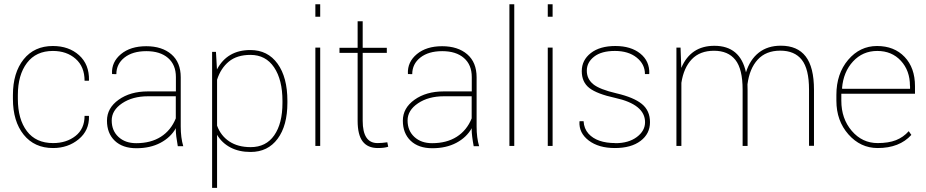

<svg xmlns="http://www.w3.org/2000/svg" viewBox="-20 -706 4482 929"><path d="M66.4 -227.5Q66.4 -129.4 110.1 -71.5Q153.8 -13.7 236.8 -13.7Q301.3 -13.7 345.2 -48.1Q389.2 -82.5 389.2 -145.5H409.7L410.6 -142.6Q412.1 -74.7 360.6 -32.2Q309.1 10.3 236.8 10.3Q146.5 10.3 94.5 -54.4Q42.5 -119.1 42.5 -227.5V-246.1Q42.5 -354 94.2 -418.7Q146 -483.4 235.8 -483.4Q313 -483.4 362.5 -439Q412.1 -394.5 410.6 -317.9L409.7 -315.4H389.2Q389.2 -383.3 345.9 -421.4Q302.7 -459.5 235.8 -459.5Q154.3 -459.5 110.4 -401.4Q66.4 -343.3 66.4 -246.1Z M695.3 -263.7H831.1V-333Q831.1 -392.6 793 -425.5Q754.9 -458.5 688.2 -458.5Q621.6 -458.5 582.3 -427.5Q543 -396.5 543 -347.2L522.9 -347.7L522 -350.1Q519.5 -406.2 565.4 -444.3Q611.3 -482.4 687.5 -482.4Q763.7 -482.4 809.1 -443.4Q854.5 -404.3 854.5 -332V-93.8Q854.5 -39.6 866.7 1.5H840.3Q830.6 -51.3 830.6 -79.6L831.1 -85.9Q805.7 -41 756.3 -14.9Q707 11.2 640.1 11.2Q573.2 11.2 535.4 -24.9Q497.6 -61 497.6 -122.1Q497.6 -183.1 554 -223.4Q610.4 -263.7 695.3 -263.7ZM639.2 -13.2Q709.5 -13.2 758.3 -44.2Q807.1 -75.2 830.6 -133.3V-240.2H696.3Q621.6 -240.2 571 -206.3Q520.5 -172.4 520.5 -123Q520.5 -73.7 553.2 -43.5Q585.9 -13.2 639.2 -13.2Z M1370.6 -217.8V-209Q1370.6 -98.1 1323.2 -34.4Q1275.9 29.3 1192.4 29.3Q1136.7 29.3 1095.2 7.6Q1053.7 -14.2 1030.3 -53.7V203.1H1006.3V-455.1H1024.9L1029.8 -370.1Q1079.6 -463.9 1191.4 -463.9Q1275.4 -463.9 1323 -397.9Q1370.6 -332 1370.6 -217.8ZM1346.7 -208.5V-217.8Q1346.7 -319.8 1306.2 -380.1Q1265.6 -440.4 1191.9 -440.4Q1126.5 -440.4 1087.2 -408Q1047.9 -375.5 1030.3 -320.3V-98.1Q1048.3 -48.8 1089.8 -21.5Q1131.3 5.9 1192.9 5.9Q1267.1 5.9 1306.9 -51.3Q1346.7 -108.4 1346.7 -208.5Z M1529.3 -475.6V0H1505.9V-475.6ZM1529.3 -685.5V-625H1505.9V-685.5Z M1710.4 -603H1734.9V-474.6H1851.6V-450.2H1734.9V-121.6Q1734.9 -13.7 1806.6 -13.7Q1828.1 -13.7 1854 -17.6L1858.4 3.9Q1840.3 10.3 1808.1 10.3Q1759.3 10.3 1734.9 -21.5Q1710.4 -53.2 1710.4 -121.6V-450.2H1622.6V-474.6H1710.4Z M2127 -263.7H2262.7V-333Q2262.7 -392.6 2224.6 -425.5Q2186.5 -458.5 2119.9 -458.5Q2053.2 -458.5 2013.9 -427.5Q1974.6 -396.5 1974.6 -347.2L1954.6 -347.7L1953.6 -350.1Q1951.2 -406.2 1997.1 -444.3Q2043 -482.4 2119.1 -482.4Q2195.3 -482.4 2240.7 -443.4Q2286.1 -404.3 2286.1 -332V-93.8Q2286.1 -39.6 2298.3 1.5H2272Q2262.2 -51.3 2262.2 -79.6L2262.7 -85.9Q2237.3 -41 2188 -14.9Q2138.7 11.2 2071.8 11.2Q2004.9 11.2 1967 -24.9Q1929.2 -61 1929.2 -122.1Q1929.2 -183.1 1985.6 -223.4Q2042 -263.7 2127 -263.7ZM2070.8 -13.2Q2141.1 -13.2 2189.9 -44.2Q2238.8 -75.2 2262.2 -133.3V-240.2H2127.9Q2053.2 -240.2 2002.7 -206.3Q1952.1 -172.4 1952.1 -123Q1952.1 -73.7 1984.9 -43.5Q2017.6 -13.2 2070.8 -13.2Z M2468.3 -685.5V0H2444.8V-685.5Z M2653.8 -475.6V0H2630.4V-475.6ZM2653.8 -685.5V-625H2630.4V-685.5Z M3101.1 -114.7Q3101.1 -200.7 2956.1 -232.4Q2868.7 -251.5 2831.8 -280Q2794.9 -308.6 2794.9 -361.8Q2794.9 -415 2838.6 -449.2Q2882.3 -483.4 2957.5 -483.4Q3032.7 -483.4 3078.1 -446.8Q3123.5 -410.2 3121.6 -350.1L3120.6 -347.7H3100.6Q3100.6 -395.5 3060.5 -427.5Q3020.5 -459.5 2955.3 -459.5Q2890.1 -459.5 2854.7 -431.9Q2819.3 -404.3 2819.3 -364.3Q2819.3 -324.2 2850.1 -298.8Q2880.9 -273.4 2963.6 -254.2Q3046.4 -234.9 3085.7 -202.9Q3125 -170.9 3125 -114.7Q3125 -58.6 3079.3 -24.2Q3033.7 10.3 2955.1 10.3Q2876.5 10.3 2828.6 -26.1Q2780.8 -62.5 2783.7 -117.2L2784.7 -119.6H2803.7Q2805.7 -83.5 2827.6 -59.1Q2868.7 -13.7 2958 -13.7L2957.5 -13.2Q3021.5 -13.2 3061.3 -43Q3101.1 -72.8 3101.1 -114.7Z M3596.7 -297.9 3597.2 -270.5V0H3573.2V-272Q3573.2 -372.1 3538.1 -416.3Q3502.9 -460.4 3434.8 -460.4Q3366.7 -460.4 3327.4 -419.4Q3288.1 -378.4 3276.9 -305.2V0H3252.9V-475.6H3272.9L3276.4 -377.4Q3321.8 -484.4 3436.5 -484.4Q3561.5 -484.4 3589.4 -356Q3608.9 -418 3651.6 -451.4Q3694.3 -484.9 3758.3 -484.9Q3838.4 -484.9 3878.4 -432.9Q3918.5 -380.9 3918.5 -271.5V-0.5H3894.5V-272.5Q3894.5 -372.1 3859.6 -416.5Q3824.7 -460.9 3755.4 -460.9Q3686 -460.9 3646.2 -417.5Q3606.4 -374 3596.7 -297.9Z M4383.3 -291H4382.8Q4382.8 -364.3 4338.9 -411.9Q4294.9 -459.5 4224.6 -459.5Q4154.3 -459.5 4107.4 -408.7Q4060.5 -357.9 4054.2 -278.8L4055.7 -276.4H4383.3ZM4226.6 10.3Q4143.6 10.3 4085.2 -55.7Q4026.9 -121.6 4026.9 -218.8V-247.1Q4026.9 -349.1 4083.7 -416.3Q4140.6 -483.4 4223.6 -483.4Q4306.6 -483.4 4356.9 -430.7Q4407.2 -377.9 4407.2 -289.1V-252.4H4050.8V-218.8Q4050.8 -131.8 4101.3 -72.8Q4151.9 -13.7 4226.6 -13.7Q4279.3 -13.7 4315.2 -27.8Q4351.1 -42 4377 -71.3L4389.6 -53.2Q4332 10.3 4226.6 10.3Z"/></svg>

Font: Yantramanav Thin
Style: Regular
Weight: 250
Version: Version 1.001;PS 1.0;hotconv 1.0.72;makeotf.lib2.5.5900; ttf